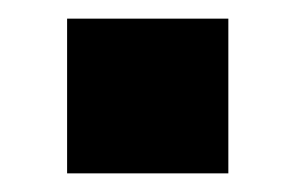

<svg xmlns="http://www.w3.org/2000/svg" viewBox="-20 -374 317 206"><path d="M52 -188V-354H225V-188Z"/></svg>

Font: Nunito Sans 10pt ExtraBold
Style: Regular
Weight: 800
Designer: Vernon Adams
Foundry: Vernon Adams
Version: Version 3.101;gftools[0.9.27]